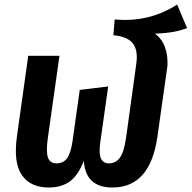

<svg xmlns="http://www.w3.org/2000/svg" viewBox="-20 -814 848 850"><path d="M666 -665Q727.1 -620.1 721.2 -516.1V-522L676.8 -208Q644.5 16.1 478 16.1Q358.4 16.1 351.1 -102.1Q327.1 -39.1 290 -11.5Q252.9 16.1 195.8 16.1Q114.7 16.1 76.7 -39.1Q38.6 -94.2 55.2 -211.9L105 -566.9H243.2L191.9 -204.1Q183.1 -141.6 192.4 -116.2Q201.7 -90.8 230 -90.8Q259.3 -90.8 275.9 -111.8Q292.5 -132.8 300.8 -187L333 -416L459 -431.2L423.8 -183.1Q417 -133.8 427 -112.3Q437 -90.8 462.9 -90.8Q491.7 -90.8 510.3 -115.2Q528.8 -139.6 538.1 -204.1L583 -528.8Q592.3 -589.4 569.1 -620.6Q545.9 -651.9 481.9 -658.2L487.8 -728Q638.7 -713.4 764.2 -793.9L808.1 -689.9Q755.9 -668 666 -665Z"/></svg>

Font: FiraGO SemiBold
Style: Italic
Weight: 600
Italic angle: -8°
Designer: bBox Type GmbH
Foundry: bBox Type GmbH
Version: Version 1.001;PS 001.001;hotconv 1.0.88;makeotf.lib2.5.64775